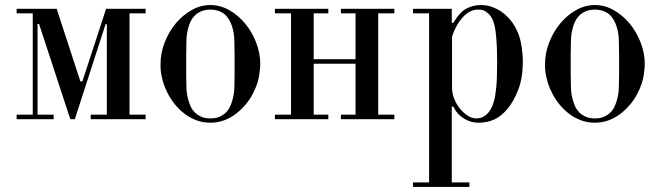

<svg xmlns="http://www.w3.org/2000/svg" viewBox="-20 -473 2616 762"><path d="M558 -420H494V-18H558V0H340V-18H404V-377H399L277 0H259L135 -378H129V-18H193V0H46V-18H110V-420H46V-438H205L299 -150H307L401 -438H558Z M815 -453Q854 -453 889.5 -433Q925 -413 952.5 -380Q980 -347 996.5 -304.5Q1013 -262 1013 -218Q1013 -204 1008.5 -173Q1004 -142 985 -104Q973 -80 955.5 -59Q938 -38 916.5 -21.5Q895 -5 869.5 4.5Q844 14 815 14Q786 14 760 4.5Q734 -5 712.5 -21.5Q691 -38 674 -59Q657 -80 645 -104Q635 -123 629.5 -140.5Q624 -158 621 -173Q618 -188 617.5 -199.5Q617 -211 617 -218Q617 -262 633.5 -304.5Q650 -347 677.5 -380Q705 -413 740.5 -433Q776 -453 815 -453ZM719 -256V-176Q719 -147 720 -122Q721 -97 729 -71Q732 -61 737.5 -49Q743 -37 753 -27Q763 -17 778 -10Q793 -3 815 -3Q837 -3 852 -10Q867 -17 877 -27Q887 -37 892.5 -49Q898 -61 901 -71Q909 -97 910 -122Q911 -147 911 -176V-256Q911 -288 910 -315.5Q909 -343 901 -368Q894 -389 884 -402.5Q874 -416 862 -423Q850 -430 837.5 -432.5Q825 -435 815 -435Q804 -435 792 -432.5Q780 -430 768 -423Q756 -416 745.5 -402.5Q735 -389 729 -368Q721 -343 720 -315.5Q719 -288 719 -256Z M1545 -420H1481V-18H1545V0H1333V-18H1391V-220H1225V-18H1283V0H1071V-18H1135V-420H1071V-438H1283V-420H1225V-238H1391V-420H1333V-438H1545Z M1773 -382H1779Q1805 -426 1832 -439.5Q1859 -453 1888 -453Q1912 -453 1931.5 -446Q1951 -439 1967 -428.5Q1983 -418 1995.5 -405Q2008 -392 2016 -380Q2041 -342 2048 -300.5Q2055 -259 2055 -230Q2055 -164 2037 -117.5Q2019 -71 1995 -42Q1969 -11 1941 1.5Q1913 14 1878 14Q1876 14 1864.5 13Q1853 12 1838 6Q1823 0 1807 -13Q1791 -26 1779 -50H1773V251H1843V269H1619V251H1683V-420H1619V-438H1773ZM1774 -327V-124Q1774 -103 1782.5 -81.5Q1791 -60 1805 -42.5Q1819 -25 1836 -14Q1853 -3 1870 -3Q1878 -3 1888 -5.5Q1898 -8 1908.5 -16.5Q1919 -25 1928 -40.5Q1937 -56 1943 -82Q1946 -95 1949.5 -127Q1953 -159 1953 -227Q1953 -260 1952 -283.5Q1951 -307 1949.5 -323.5Q1948 -340 1946.5 -351.5Q1945 -363 1943 -371Q1941 -378 1937.5 -389Q1934 -400 1926.5 -410Q1919 -420 1907.5 -427.5Q1896 -435 1878 -435Q1860 -435 1845 -427Q1830 -419 1818 -406Q1804 -391 1792.5 -370.5Q1781 -350 1774 -327Z M2341 -453Q2380 -453 2415.5 -433Q2451 -413 2478.5 -380Q2506 -347 2522.5 -304.5Q2539 -262 2539 -218Q2539 -204 2534.5 -173Q2530 -142 2511 -104Q2499 -80 2481.5 -59Q2464 -38 2442.5 -21.5Q2421 -5 2395.5 4.5Q2370 14 2341 14Q2312 14 2286 4.5Q2260 -5 2238.5 -21.5Q2217 -38 2200 -59Q2183 -80 2171 -104Q2161 -123 2155.5 -140.5Q2150 -158 2147 -173Q2144 -188 2143.5 -199.5Q2143 -211 2143 -218Q2143 -262 2159.5 -304.5Q2176 -347 2203.5 -380Q2231 -413 2266.5 -433Q2302 -453 2341 -453ZM2245 -256V-176Q2245 -147 2246 -122Q2247 -97 2255 -71Q2258 -61 2263.5 -49Q2269 -37 2279 -27Q2289 -17 2304 -10Q2319 -3 2341 -3Q2363 -3 2378 -10Q2393 -17 2403 -27Q2413 -37 2418.5 -49Q2424 -61 2427 -71Q2435 -97 2436 -122Q2437 -147 2437 -176V-256Q2437 -288 2436 -315.5Q2435 -343 2427 -368Q2420 -389 2410 -402.5Q2400 -416 2388 -423Q2376 -430 2363.5 -432.5Q2351 -435 2341 -435Q2330 -435 2318 -432.5Q2306 -430 2294 -423Q2282 -416 2271.5 -402.5Q2261 -389 2255 -368Q2247 -343 2246 -315.5Q2245 -288 2245 -256Z"/></svg>

Font: EIisabethische
Style: Book
Weight: 400
Designer: Salychow
Version: Version 1.3